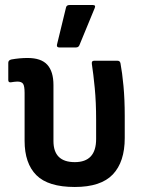

<svg xmlns="http://www.w3.org/2000/svg" viewBox="-20 -734 574 765"><path d="M278 11Q172 11 125 -36Q78 -83 78 -173V-364Q78 -391 72 -400Q66 -409 49 -409Q43 -409 36.5 -408Q30 -407 23 -406Q13 -405 13 -415V-484Q13 -494 25 -497Q58 -503 90 -503Q144 -503 168.5 -476Q193 -449 193 -395V-172Q193 -88 278 -88Q363 -88 363 -180V-257Q363 -327 357.5 -383.5Q352 -440 346 -479Q344 -492 355 -492H448Q458 -492 460 -482Q467 -445 472 -391.5Q477 -338 477 -272V-184Q477 -89 429.5 -39Q382 11 278 11ZM216 -545Q205 -545 207 -556L243 -704Q245 -714 257 -714H350Q363 -714 357 -701L296 -553Q292 -545 283 -545Z"/></svg>

Font: Sofia Sans Semi Condensed
Style: Bold
Weight: 700
Designer: Botio Nikoltchev, Ani Petrova
Foundry: lettersoup
Version: Version 4.100; ttfautohint (v1.8.4.7-5d5b)